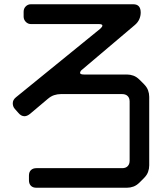

<svg xmlns="http://www.w3.org/2000/svg" viewBox="-20 -778 768 902"><path d="M116 69Q116 85 125 94.5Q134 104 151 104H576Q592 104 607 98.5Q622 93 636 79L656 59Q670 45 675.5 30Q681 15 681 -1V-323Q681 -339 675.5 -354Q670 -369 656 -383L636 -403Q622 -417 607 -422.5Q592 -428 576 -428H374Q356 -428 356 -436Q356 -436 358 -442Q359 -446 366 -451L614 -661Q628 -673 634.5 -688Q641 -703 641 -719Q641 -758 606 -758H125Q111 -758 101 -748Q91 -738 91 -723V-700Q91 -686 101 -675.5Q111 -665 125 -665H443Q461 -665 461 -658Q461 -652 451 -643L55 -321Q40 -309 40 -293Q40 -286 42 -279.5Q44 -273 50 -266L66 -248Q79 -232 95 -232Q107 -232 121 -243L204 -313Q219 -326 234.5 -331Q250 -336 266 -336H554Q570 -336 579.5 -327Q589 -318 589 -301V-23Q589 -7 580 2.5Q571 12 554 12H151Q135 12 125.5 21Q116 30 116 47Z"/></svg>

Font: WDXL Lubrifont JP N
Style: Regular
Weight: 400
Designer: [WDXL Lubrifont] Copyright 2020-2022 (c) NightFurySL2001, Skr-ZERO; [ZCOOL QingKe HuangYou] Copyright 2018-2022 (c) The 
Version: Version 2.001;hotconv 1.1.1;makeotfexe 2.6.0